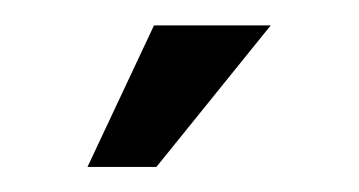

<svg xmlns="http://www.w3.org/2000/svg" viewBox="-20 -664 282 151"><path d="M101.1 -644H192.9L103 -532.7H48.8Z"/></svg>

Font: SengPathom
Style: Regular
Weight: 400
Designer: John M. Durdin
Foundry: Lao Script for Windows
Version: Version 1.300